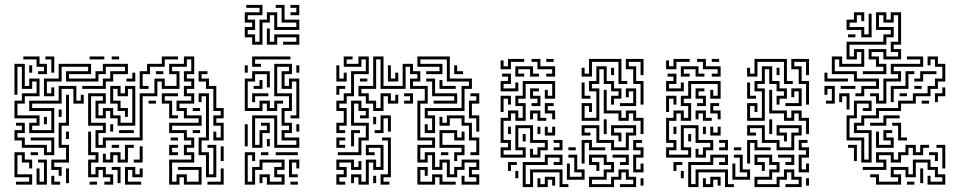

<svg xmlns="http://www.w3.org/2000/svg" viewBox="-20 -746 3905 782"><path d="M135 -444V-456H159V-474H129V-504H75V-516H141V-486H171V-444ZM189 -450V-504H165V-516H201V-450ZM669 6V-96H759V-114H729V-156H759V-174H729V-204H669V-246H789V-264H729V-294H699V-336H759V-354H729V-396H759V-414H729V-456H759V-504H741V-474H681V-456H711V-384H639V-414H621V-354H561V-174H411V-144H369V-216H399V-234H339V-366H411V-324H381V-276H399V-306H441V-276H471V-246H519V-384H501V-354H459V-384H441V-336H471V-306H501V-270H489V-294H459V-324H429V-396H471V-366H489V-396H531V-234H459V-264H429V-294H411V-264H369V-336H399V-354H351V-246H411V-204H381V-156H399V-186H549V-366H609V-426H651V-396H699V-444H669V-486H729V-516H771V-444H741V-426H771V-384H741V-366H771V-324H711V-306H741V-276H801V-234H681V-216H741V-186H771V-144H741V-126H771V-84H681V-6H699V-36H741V-6H789V-54H705V-66H801V6H729V-24H711V6ZM549 -384V-456H579V-486H639V-516H705V-504H651V-474H591V-444H561V-396H585V-384ZM435 -504V-516H465V-504ZM345 -504V-516H405V-504ZM159 -354V-426H219V-486H351V-444H261V-426H369V-456H399V-486H501V-444H441V-414H411V-384H315V-396H399V-426H429V-456H489V-474H411V-444H381V-414H249V-456H339V-474H231V-414H171V-366H189V-390H201V-354ZM99 -204V-246H129V-264H39V-336H69V-366H129V-414H111V-384H69V-474H51V-360H39V-486H81V-396H99V-426H141V-354H81V-324H51V-276H141V-234H111V-216H189V-294H99V-336H219V-396H291V-336H309V-360H321V-324H279V-384H231V-324H111V-306H201V-204ZM99 -450V-480H111V-450ZM849 -174V-210H861V-186H879V-234H849V-276H879V-294H849V-384H819V-414H789V-456H825V-444H801V-426H831V-396H861V-306H891V-264H861V-246H891V-174ZM615 -444V-456H645V-444ZM495 -414V-426H519V-450H531V-414ZM669 -264V-324H639V-366H705V-354H651V-336H681V-276H705V-264ZM819 -24V-114H789V-186H819V-354H801V-330H789V-366H831V-174H801V-126H831V-36H849V-144H825V-156H861V-24ZM219 -30V-54H189V-96H249V-144H219V-246H249V-360H261V-234H231V-156H261V-84H201V-66H231V-30ZM585 -324V-336H615V-324ZM765 -294V-306H795V-294ZM219 -270V-300H231V-270ZM159 -240V-270H171V-240ZM159 -114V-144H69V-174H39V-216H69V-234H45V-246H81V-204H51V-186H81V-156H171V-126H189V-174H105V-186H201V-114ZM429 -210V-240H441V-210ZM765 -204V-216H795V-204ZM465 -204V-216H525V-204ZM249 -180V-210H261V-180ZM405 6V-6H429V-24H399V-54H381V-24H339V-96H369V-114H339V-210H351V-126H381V-84H351V-36H369V-66H411V-36H441V6ZM675 -174V-186H705V-174ZM399 -84V-120H411V-96H429V-126H471V-96H489V-156H525V-144H501V-84H459V-114H441V-84ZM435 -144V-156H465V-144ZM669 -114V-156H705V-144H681V-126H705V-114ZM525 -84V-96H549V-150H561V-84ZM879 -90V-150H891V-90ZM45 6V-6H99V-24H39V-126H81V-96H111V-60H99V-84H69V-114H51V-36H111V6ZM105 -114V-126H135V-114ZM129 6V-60H141V-6H159V-84H135V-96H171V6ZM459 0V-54H435V-66H471V0ZM489 6V-66H531V-36H549V-60H561V-24H519V-54H501V-6H555V6ZM249 0V-60H261V0ZM825 6V-6H879V-60H891V6ZM189 6V-30H201V-6H225V6ZM345 6V-6H375V6Z M1007 -564V-594H977V-636H1007V-654H977V-696H1037V-714H983V-726H1049V-684H989V-666H1019V-624H989V-606H1019V-576H1037V-666H1067V-696H1109V-636H1187V-654H1127V-714H1103V-726H1139V-666H1199V-624H1097V-684H1079V-654H1049V-564ZM1163 -684V-696H1187V-714H1163V-726H1199V-684ZM1067 -564V-630H1079V-576H1097V-606H1199V-564H1133V-576H1187V-594H1109V-564ZM1007 -474V-516H1163V-504H1019V-486H1043V-474ZM1007 -144V-276H1109V-156H1187V-174H1127V-216H1157V-234H1127V-306H1157V-354H1097V-486H1169V-444H1139V-396H1157V-426H1199V-264H1163V-276H1187V-414H1169V-384H1127V-456H1157V-474H1109V-366H1169V-294H1139V-246H1169V-204H1139V-186H1199V-144H1097V-264H1019V-156H1037V-216H1067V-234H1043V-246H1079V-204H1049V-144ZM977 -450V-480H989V-450ZM1187 -450V-480H1199V-450ZM977 -294V-426H1007V-456H1079V-390H1067V-444H1019V-414H989V-306H1037V-336H1079V-306H1097V-336H1133V-324H1109V-294H1067V-324H1049V-294ZM1013 -384V-396H1037V-420H1049V-384ZM1007 -330V-366H1073V-354H1019V-330ZM977 -150V-240H989V-150ZM1187 -210V-240H1199V-210ZM1067 -150V-180H1079V-150ZM977 6V-126H1019V-90H1007V-114H989V-6H1007V-66H1037V-96H1139V-54H1109V-36H1139V6H1067V-24H1049V0H1037V-36H1079V-6H1127V-24H1097V-66H1127V-84H1049V-54H1019V6ZM1043 -114V-126H1073V-114ZM1103 -114V-126H1193V-114ZM1157 -24V-96H1199V-60H1187V-84H1169V-36H1193V-24ZM1163 6V-6H1193V6Z M1350 -204V-246H1380V-294H1350V-336H1380V-366H1410V-456H1470V-504H1452V-474H1380V-516H1416V-504H1392V-486H1440V-516H1482V-444H1422V-354H1392V-324H1362V-306H1392V-234H1362V-216H1386V-204ZM1860 6V-30H1872V-6H1920V-24H1890V-66H1920V-84H1872V-54H1842V-24H1800V-84H1782V-54H1740V-114H1722V-84H1680V-156H1740V-174H1680V-336H1710V-384H1650V-426H1680V-444H1650V-474H1632V-384H1530V-504H1512V-384H1452V-366H1482V-336H1512V-306H1530V-366H1572V-336H1590V-360H1602V-324H1560V-354H1542V-294H1500V-324H1470V-354H1440V-396H1500V-516H1542V-396H1620V-486H1662V-456H1692V-414H1662V-396H1722V-324H1692V-186H1752V-144H1692V-96H1710V-126H1752V-66H1770V-96H1812V-36H1830V-66H1860V-96H1932V-54H1902V-36H1932V6ZM1710 -204V-240H1722V-216H1740V-264H1710V-306H1860V-396H1890V-414H1800V-504H1692V-486H1782V-444H1716V-456H1770V-474H1680V-516H1812V-426H1902V-384H1872V-294H1722V-276H1752V-204ZM1830 -444V-480H1842V-456H1866V-444ZM1560 -414V-480H1572V-426H1590V-450H1602V-414ZM1350 -414V-480H1362V-426H1380V-450H1392V-414ZM1746 -324V-336H1830V-354H1740V-414H1716V-426H1752V-366H1842V-324ZM1446 -414V-426H1476V-414ZM1770 -384V-420H1782V-396H1836V-384ZM1350 -360V-396H1386V-384H1362V-360ZM1920 -210V-264H1890V-336H1920V-354H1896V-366H1932V-324H1902V-276H1932V-210ZM1626 -324V-336H1650V-354H1626V-366H1662V-324ZM1356 -114V-126H1440V-186H1470V-234H1410V-336H1452V-306H1482V-264H1446V-276H1470V-294H1440V-324H1422V-246H1482V-174H1452V-114ZM1896 -114V-126H1920V-174H1890V-234H1860V-264H1812V-234H1770V-270H1782V-246H1800V-276H1872V-246H1902V-186H1932V-114ZM1506 -204V-216H1530V-276H1572V-210H1560V-264H1542V-204ZM1500 -240V-270H1512V-240ZM1410 -150V-216H1446V-204H1422V-150ZM1830 -90V-126H1860V-144H1770V-216H1842V-186H1860V-210H1872V-174H1830V-204H1782V-156H1872V-114H1842V-90ZM1350 -144V-186H1386V-174H1362V-156H1386V-144ZM1530 6V-36H1560V-174H1536V-186H1572V-24H1542V-6H1566V6ZM1440 6V-24H1422V0H1410V-36H1452V-6H1470V-96H1512V-66H1530V-144H1482V-126H1506V-114H1470V-156H1542V-54H1500V-84H1482V6ZM1776 -114V-126H1806V-114ZM1350 6V-36H1380V-54H1350V-96H1422V-66H1440V-90H1452V-54H1410V-84H1362V-66H1392V-24H1362V-6H1386V6ZM1680 6V-66H1722V-30H1710V-54H1692V-6H1740V-36H1782V-6H1836V6H1770V-24H1752V6ZM1500 0V-30H1512V0Z M2019 -464V-500H2031V-476H2049V-506H2115V-494H2061V-464ZM2205 -434V-446H2229V-464H2169V-494H2145V-506H2181V-476H2241V-434ZM2205 -494V-506H2235V-494ZM2499 -404V-494H2391V-434H2349V-470H2361V-446H2379V-506H2511V-416H2535V-404ZM2589 -320V-404H2559V-464H2529V-506H2601V-440H2589V-494H2541V-476H2571V-416H2601V-320ZM2079 -434V-476H2151V-446H2175V-434H2139V-464H2091V-446H2115V-434ZM2349 -254V-326H2391V-290H2379V-314H2361V-266H2409V-374H2379V-416H2409V-476H2451V-416H2481V-386H2511V-344H2481V-320H2469V-356H2499V-374H2469V-404H2439V-464H2421V-404H2391V-386H2421V-254ZM2469 -440V-470H2481V-440ZM2019 -374V-416H2049V-434H2025V-446H2061V-404H2031V-386H2079V-410H2091V-374ZM2019 -104V-146H2049V-164H2019V-266H2049V-296H2091V-266H2109V-314H2079V-356H2109V-416H2241V-344H2199V-380H2211V-356H2229V-404H2121V-344H2091V-326H2121V-254H2079V-284H2061V-254H2031V-176H2061V-134H2031V-116H2109V-134H2079V-236H2151V-176H2211V-134H2181V-104H2139V-140H2151V-116H2169V-146H2199V-164H2139V-224H2091V-146H2121V-104ZM2349 -344V-410H2361V-356H2385V-344ZM2505 -314V-326H2559V-374H2541V-350H2529V-386H2571V-314ZM2145 -314V-326H2169V-344H2139V-386H2175V-374H2151V-356H2181V-314ZM2589 -200V-254H2559V-284H2541V-254H2499V-284H2439V-380H2451V-296H2511V-266H2529V-296H2571V-266H2601V-200ZM2019 -290V-356H2061V-320H2049V-344H2031V-290ZM2229 -260V-284H2199V-326H2235V-314H2211V-296H2241V-260ZM2169 -254V-284H2151V-260H2139V-296H2181V-266H2205V-254ZM2439 -200V-260H2451V-200ZM2469 -134V-164H2409V-224H2361V-206H2385V-194H2349V-236H2421V-176H2481V-146H2529V-206H2559V-224H2481V-206H2511V-170H2499V-194H2469V-236H2571V-194H2541V-134ZM2049 -200V-230H2061V-200ZM2169 -200V-230H2181V-200ZM2199 -194V-230H2211V-206H2229V-230H2241V-194ZM2109 -170V-200H2121V-170ZM2559 -44V-116H2589V-134H2559V-176H2595V-164H2571V-146H2601V-104H2571V-56H2589V-80H2601V-44ZM2235 -134V-146H2259V-164H2235V-176H2271V-134ZM2349 -80V-176H2391V-146H2445V-134H2379V-164H2361V-80ZM2295 -134V-146H2325V-134ZM2109 16V-86H2199V-116H2271V-74H2235V-86H2259V-104H2211V-74H2121V4H2139V-56H2271V4H2295V16H2259V-44H2151V16ZM2289 -14V-80H2301V-26H2349V-44H2319V-104H2295V-116H2331V-56H2361V-14ZM2379 16V-26H2439V-56H2469V-74H2439V-104H2391V-86H2421V-50H2409V-74H2379V-116H2451V-86H2481V-44H2451V-14H2391V4H2469V-26H2499V-56H2541V-26H2571V16H2505V4H2559V-14H2529V-44H2511V-14H2481V16ZM2505 -74V-86H2529V-104H2475V-116H2541V-74ZM2049 -50V-86H2085V-74H2061V-50ZM2079 -20V-50H2091V-20ZM2169 16V-20H2181V4H2199V-26H2241V10H2229V-14H2211V16ZM2589 10V-20H2601V10Z M2693 -464V-500H2705V-476H2723V-506H2789V-494H2735V-464ZM2879 -434V-446H2903V-464H2843V-494H2819V-506H2855V-476H2915V-434ZM2879 -494V-506H2909V-494ZM3173 -404V-494H3065V-434H3023V-470H3035V-446H3053V-506H3185V-416H3209V-404ZM3263 -320V-404H3233V-464H3203V-506H3275V-440H3263V-494H3215V-476H3245V-416H3275V-320ZM2753 -434V-476H2825V-446H2849V-434H2813V-464H2765V-446H2789V-434ZM3023 -254V-326H3065V-290H3053V-314H3035V-266H3083V-374H3053V-416H3083V-476H3125V-416H3155V-386H3185V-344H3155V-320H3143V-356H3173V-374H3143V-404H3113V-464H3095V-404H3065V-386H3095V-254ZM3143 -440V-470H3155V-440ZM2693 -374V-416H2723V-434H2699V-446H2735V-404H2705V-386H2753V-410H2765V-374ZM2693 -104V-146H2723V-164H2693V-266H2723V-296H2765V-266H2783V-314H2753V-356H2783V-416H2915V-344H2873V-380H2885V-356H2903V-404H2795V-344H2765V-326H2795V-254H2753V-284H2735V-254H2705V-176H2735V-134H2705V-116H2783V-134H2753V-236H2825V-176H2885V-134H2855V-104H2813V-140H2825V-116H2843V-146H2873V-164H2813V-224H2765V-146H2795V-104ZM3023 -344V-410H3035V-356H3059V-344ZM3179 -314V-326H3233V-374H3215V-350H3203V-386H3245V-314ZM2819 -314V-326H2843V-344H2813V-386H2849V-374H2825V-356H2855V-314ZM3263 -200V-254H3233V-284H3215V-254H3173V-284H3113V-380H3125V-296H3185V-266H3203V-296H3245V-266H3275V-200ZM2693 -290V-356H2735V-320H2723V-344H2705V-290ZM2903 -260V-284H2873V-326H2909V-314H2885V-296H2915V-260ZM2843 -254V-284H2825V-260H2813V-296H2855V-266H2879V-254ZM3113 -200V-260H3125V-200ZM3143 -134V-164H3083V-224H3035V-206H3059V-194H3023V-236H3095V-176H3155V-146H3203V-206H3233V-224H3155V-206H3185V-170H3173V-194H3143V-236H3245V-194H3215V-134ZM2723 -200V-230H2735V-200ZM2843 -200V-230H2855V-200ZM2873 -194V-230H2885V-206H2903V-230H2915V-194ZM2783 -170V-200H2795V-170ZM3233 -44V-116H3263V-134H3233V-176H3269V-164H3245V-146H3275V-104H3245V-56H3263V-80H3275V-44ZM2909 -134V-146H2933V-164H2909V-176H2945V-134ZM3023 -80V-176H3065V-146H3119V-134H3053V-164H3035V-80ZM2969 -134V-146H2999V-134ZM2783 16V-86H2873V-116H2945V-74H2909V-86H2933V-104H2885V-74H2795V4H2813V-56H2945V4H2969V16H2933V-44H2825V16ZM2963 -14V-80H2975V-26H3023V-44H2993V-104H2969V-116H3005V-56H3035V-14ZM3053 16V-26H3113V-56H3143V-74H3113V-104H3065V-86H3095V-50H3083V-74H3053V-116H3125V-86H3155V-44H3125V-14H3065V4H3143V-26H3173V-56H3215V-26H3245V16H3179V4H3233V-14H3203V-44H3185V-14H3155V16ZM3179 -74V-86H3203V-104H3149V-116H3215V-74ZM2723 -50V-86H2759V-74H2735V-50ZM2753 -20V-50H2765V-20ZM2843 16V-20H2855V4H2873V-26H2915V10H2903V-14H2885V16ZM3263 10V-20H3275V10Z M3464 -354V-366H3488V-396H3548V-414H3458V-444H3368V-516H3410V-486H3488V-534H3470V-504H3428V-576H3578V-606H3608V-624H3548V-696H3590V-666H3608V-696H3650V-564H3620V-546H3650V-504H3578V-534H3530V-516H3560V-486H3590V-444H3494V-456H3578V-474H3548V-504H3518V-546H3590V-516H3638V-534H3608V-576H3638V-684H3620V-654H3578V-684H3560V-636H3620V-594H3590V-564H3440V-516H3458V-546H3500V-474H3398V-504H3380V-456H3470V-426H3560V-384H3500V-354ZM3488 -594V-624H3428V-666H3458V-696H3500V-660H3488V-684H3470V-654H3440V-636H3500V-606H3518V-690H3530V-594ZM3434 -594V-606H3464V-594ZM3488 -84V-174H3428V-276H3458V-336H3530V-294H3494V-306H3518V-324H3470V-264H3440V-186H3500V-96H3518V-204H3458V-246H3488V-276H3548V-306H3638V-336H3698V-366H3758V-396H3788V-426H3818V-474H3788V-504H3770V-480H3758V-516H3800V-486H3830V-414H3800V-384H3770V-354H3710V-324H3650V-294H3560V-264H3500V-234H3470V-216H3530V-84ZM3548 -324V-354H3524V-366H3560V-336H3578V-426H3638V-444H3608V-486H3728V-504H3674V-516H3740V-474H3620V-456H3650V-414H3590V-324ZM3704 -414V-426H3728V-456H3794V-444H3740V-414ZM3608 -330V-396H3668V-456H3704V-444H3680V-384H3620V-330ZM3338 -414V-450H3350V-426H3434V-414ZM3704 -384V-396H3734V-384ZM3344 -324V-336H3368V-384H3350V-360H3338V-396H3380V-324ZM3404 -384V-396H3464V-384ZM3788 -330V-366H3818V-390H3830V-354H3800V-330ZM3428 -300V-354H3410V-330H3398V-366H3440V-300ZM3644 -354V-366H3674V-354ZM3734 -324V-336H3764V-324ZM3524 -234V-246H3578V-276H3644V-264H3590V-234ZM3638 -174V-234H3614V-246H3650V-186H3674V-174ZM3548 -144V-210H3560V-156H3608V-174H3578V-216H3614V-204H3590V-186H3620V-144ZM3458 -90V-144H3434V-156H3470V-90ZM3494 -54V-66H3578V-84H3548V-126H3620V-96H3638V-126H3668V-156H3710V-126H3728V-156H3764V-144H3740V-114H3698V-144H3680V-114H3650V-84H3608V-114H3560V-96H3590V-54ZM3818 -60V-144H3794V-156H3830V-60ZM3788 -90V-114H3764V-126H3800V-90ZM3548 6V-24H3524V-36H3560V-6H3638V-24H3608V-66H3680V-36H3698V-96H3770V-66H3800V-36H3830V6H3758V-30H3770V-6H3818V-24H3788V-54H3758V-84H3710V-24H3668V-54H3620V-36H3650V6ZM3728 0V-60H3740V0ZM3674 6V-6H3704V6Z"/></svg>

Font: Rubik Maze
Style: Regular
Weight: 400
Designer: Hubert and Fischer, NaN
Foundry: Hubert and Fischer, NaN
Version: Version 2.200